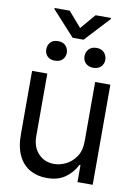

<svg xmlns="http://www.w3.org/2000/svg" viewBox="-98 -962 730 1031"><g transform="rotate(10 267.0 -446.0)"><path d="M397.5 -222.7V-545.9H480.5V0H397.5V-92.8H391.6Q372.1 -51.3 331.8 -22Q291.5 7.3 229.5 6.8Q178.2 6.8 138.7 -15.4Q99.1 -37.6 76.4 -83.5Q53.7 -129.4 53.7 -199.2V-545.9H136.7V-204.1Q136.7 -145 170.7 -109.4Q204.6 -73.7 256.8 -74.2Q288.1 -74.2 320.6 -90.1Q353 -106 375.2 -138.9Q397.5 -171.9 397.5 -222.7ZM108.4 -673.8Q108.4 -694.8 122.1 -711.2Q135.7 -727.5 164.1 -727.5Q191.4 -727.5 205.8 -711.7Q220.2 -695.8 220.7 -673.8Q220.2 -651.4 205.8 -636.2Q191.4 -621.1 164.1 -621.1Q137.2 -621.1 122.8 -636.2Q108.4 -651.4 108.4 -673.8ZM317.4 -671.9Q316.9 -694.3 331.5 -710.9Q346.2 -727.5 374 -727.5Q401.4 -727.5 416 -710.9Q430.7 -694.3 430.7 -671.9Q430.7 -650.9 416 -635.3Q401.4 -619.6 374 -619.1Q346.2 -619.6 331.5 -635.3Q316.9 -650.9 317.4 -671.9ZM196.3 -899.4 267.6 -817.4 337.9 -899.4H421.9V-893.6L296.9 -758.8H237.3L114.3 -893.6V-899.4Z"/></g></svg>

Font: Inter Tight
Style: Regular
Weight: 400
Designer: Rasmus Andersson
Foundry: rsms
Version: Version 3.002